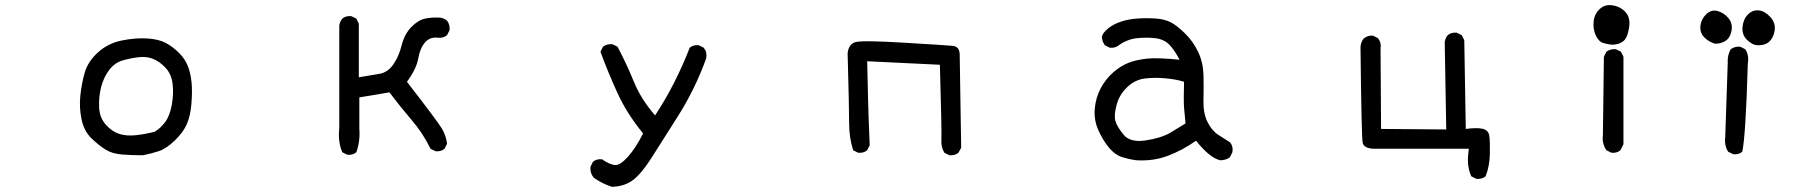

<svg xmlns="http://www.w3.org/2000/svg" viewBox="-20 -599 7040 748"><path d="M536.1 5.9Q494.1 5.9 455.6 2.9Q417 0 390.6 -16.6Q364.3 -33.2 335.9 -60.5Q307.6 -87.9 297.9 -133.3Q288.1 -178.7 293 -226.6Q297.9 -274.4 310.5 -317.4Q323.2 -360.4 362.3 -395.5Q401.4 -430.7 455.1 -441.4Q508.8 -452.1 553.7 -449.2Q598.6 -446.3 626 -431.6Q653.3 -417 677.7 -392.6Q702.1 -368.2 712.9 -338.9Q723.6 -309.6 726.6 -274.4Q729.5 -239.3 725.6 -193.4Q721.7 -147.5 708 -115.7Q694.3 -84 661.1 -51.8Q627.9 -19.5 597.7 -9.8Q567.4 0 536.1 5.9ZM583 -85.9Q605.5 -99.6 623.5 -123.5Q641.6 -147.5 649.4 -191.4Q657.2 -235.4 652.3 -273.4Q647.5 -311.5 624 -335.9Q600.6 -360.4 575.2 -370.1Q549.8 -379.9 518.6 -376Q487.3 -372.1 457 -363.3Q426.8 -354.5 405.3 -326.2Q383.8 -297.9 374 -259.8Q364.3 -221.7 366.2 -180.7Q368.2 -139.6 392.6 -112.8Q417 -85.9 445.3 -77.1Q473.6 -68.4 509.8 -72.3Q545.9 -76.2 583 -85.9Z M1333 3.9 1313.5 -5.9Q1295.9 -46.9 1301.8 -100.6V-499Q1303.7 -514.6 1313.5 -526.4Q1327.1 -538.1 1348.6 -536.1L1368.2 -526.4L1377.9 -506.8V-297.9Q1426.8 -305.7 1459 -311.5Q1491.2 -317.4 1512.7 -348.6Q1534.2 -379.9 1544.9 -422.9Q1555.7 -465.8 1582 -493.2Q1608.4 -520.5 1635.7 -526.4Q1663.1 -532.2 1694.3 -530.3Q1710 -528.3 1721.7 -518.6Q1733.4 -502.9 1731.4 -481.4L1721.7 -461.9Q1708 -450.2 1686.5 -452.1Q1655.3 -456.1 1635.7 -433.6Q1616.2 -411.1 1609.4 -371.1Q1602.5 -331.1 1565.4 -280.3Q1686.5 -124 1702.1 -97.2Q1717.8 -70.3 1721.7 -39.1L1711.9 -19.5Q1698.2 -7.8 1676.8 -9.8L1657.2 -19.5Q1627.9 -80.1 1583 -132.3Q1538.1 -184.6 1497.1 -239.3Q1461.9 -233.4 1434.6 -228.5Q1407.2 -223.6 1379.9 -219.7V-98.6Q1383.8 -48.8 1368.2 -5.9Q1354.5 5.9 1333 3.9Z M2364.3 128.9Q2327.1 117.2 2293.9 93.8Q2278.3 76.2 2280.3 50.8L2290 31.2Q2303.7 19.5 2325.2 21.5Q2356.4 43 2376.5 43.9Q2396.5 44.9 2426.3 11.7Q2456.1 -21.5 2485.4 -79.1Q2422.9 -155.3 2385.7 -236.3Q2348.6 -317.4 2319.3 -397.5L2329.1 -417Q2344.7 -428.7 2366.2 -426.8L2385.7 -417Q2420.9 -350.6 2449.2 -281.2Q2477.5 -211.9 2532.2 -149.4Q2573.2 -211.9 2606.4 -277.3Q2639.6 -342.8 2667 -413.1Q2680.7 -424.8 2702.1 -422.9L2721.7 -413.1Q2735.4 -395.5 2731.4 -372.1Q2688.5 -252.9 2622.1 -147.9Q2555.7 -43 2518.1 16.1Q2480.5 75.2 2447.8 101.1Q2415 127 2364.3 128.9Z M3678.7 5.9 3659.2 -3.9Q3645.5 -25.4 3647.5 -53.7Q3649.4 -82 3641.6 -346.7L3358.4 -360.4Q3362.3 -180.7 3364.3 -131.3Q3366.2 -82 3368.2 -33.2L3358.4 -13.7Q3344.7 -2 3323.2 -3.9L3303.7 -13.7Q3288.1 -62.5 3288.1 -118.7Q3288.1 -174.8 3282.2 -391.6Q3286.1 -427.7 3313.5 -435.1Q3340.8 -442.4 3502.9 -432.6Q3665 -422.9 3691.4 -420.4Q3717.8 -418 3718.8 -387.7L3724.6 -23.4L3713.9 -3.9Q3700.2 7.8 3678.7 5.9Z M4407.2 25.4Q4377.9 21.5 4350.6 12.7Q4323.2 3.9 4299.8 -24.4Q4276.4 -52.7 4258.8 -92.3Q4241.2 -131.8 4245.1 -175.8Q4249 -219.7 4268.6 -255.9Q4288.1 -292 4317.4 -317.4Q4346.7 -342.8 4377 -354.5Q4407.2 -366.2 4448.7 -370.6Q4490.2 -375 4575.2 -366.2Q4556.6 -403.3 4535.6 -424.8Q4514.6 -446.3 4480.5 -450.2Q4446.3 -454.1 4409.2 -450.2Q4372.1 -446.3 4338.9 -422.9Q4325.2 -411.1 4303.7 -413.1L4284.2 -422.9Q4274.4 -436.5 4272.5 -454.1Q4274.4 -469.7 4295.9 -487.3Q4317.4 -504.9 4346.7 -514.6Q4376 -524.4 4412.1 -526.9Q4448.2 -529.3 4482.4 -526.9Q4516.6 -524.4 4540 -512.7Q4563.5 -501 4595.7 -469.7Q4627.9 -438.5 4647.5 -397.5Q4667 -356.4 4668.5 -308.1Q4669.9 -259.8 4668.5 -209.5Q4667 -159.2 4683.6 -125Q4700.2 -90.8 4726.1 -73.7Q4752 -56.6 4771.5 -44.9Q4785.2 -29.3 4781.2 -5.9L4771.5 13.7Q4755.9 25.4 4733.4 25.4Q4692.4 15.6 4639.6 -50.8Q4586.9 -13.7 4530.3 7.8Q4473.6 29.3 4407.2 25.4ZM4538.1 -81.1 4598.6 -118.2Q4594.7 -155.3 4592.8 -180.7Q4590.8 -206.1 4592.8 -280.3Q4563.5 -290 4520 -293.9Q4476.6 -297.9 4439 -293Q4401.4 -288.1 4371.1 -259.3Q4340.8 -230.5 4330.1 -190.4Q4319.3 -150.4 4325.2 -128.4Q4331.1 -106.4 4356.9 -74.7Q4382.8 -43 4441.9 -51.8Q4501 -60.5 4538.1 -81.1Z M5731.4 97.7 5711.9 87.9Q5694.3 48.8 5700.2 0L5702.1 -19.5H5336.9Q5293 -19.5 5288.6 -43.5Q5284.2 -67.4 5280.3 -413.1Q5280.3 -432.6 5292 -448.2Q5307.6 -461.9 5329.1 -460L5348.6 -450.2Q5362.3 -432.6 5358.4 -409.2L5360.4 -96.7L5614.3 -94.7L5608.4 -434.6Q5610.4 -450.2 5620.1 -461.9Q5633.8 -473.6 5655.3 -471.7L5674.8 -461.9L5684.6 -442.4L5690.4 -96.7Q5733.4 -102.5 5756.3 -97.2Q5779.3 -91.8 5782.2 -68.8Q5785.2 -45.9 5784.2 1.5Q5783.2 48.8 5767.6 87.9Q5753.9 99.6 5731.4 97.7Z M6257.8 -3.9 6238.3 -13.7Q6220.7 -39.1 6224.6 -72.3L6228.5 -377.9L6238.3 -397.5Q6253.9 -409.2 6275.4 -407.2L6294.9 -397.5L6304.7 -377.9V-37.1L6293 -13.7Q6279.3 -2 6257.8 -3.9ZM6259.8 -424.8Q6240.2 -426.8 6224.1 -432.1Q6208 -437.5 6196.8 -461.4Q6185.5 -485.4 6188.5 -515.1Q6191.4 -544.9 6212.9 -564.5Q6234.4 -584 6265.6 -577.6Q6296.9 -571.3 6314.9 -549.3Q6333 -527.3 6326.2 -488.3Q6319.3 -449.2 6302.2 -437Q6285.2 -424.8 6259.8 -424.8Z M6732.4 2 6712.9 -7.8Q6697.3 -31.2 6701.2 -64.5L6710.9 -352.5Q6709 -383.8 6722.7 -407.2Q6738.3 -418.9 6759.8 -417L6779.3 -407.2Q6794.9 -383.8 6789.1 -350.6Q6781.2 -71.3 6767.6 -7.8Q6753.9 3.9 6732.4 2ZM6823.2 -422.9Q6805.7 -424.8 6785.6 -444.3Q6765.6 -463.9 6768.6 -494.1Q6771.5 -524.4 6789.6 -542.5Q6807.6 -560.5 6831.1 -558.6Q6854.5 -556.6 6876 -533.7Q6897.5 -510.7 6894 -482.4Q6890.6 -454.1 6873.5 -437.5Q6856.4 -420.9 6823.2 -422.9ZM6662.1 -428.7Q6638.7 -434.6 6620.1 -453.1Q6601.6 -471.7 6604.5 -498Q6607.4 -524.4 6627 -543.5Q6646.5 -562.5 6670.9 -556.2Q6695.3 -549.8 6712.9 -529.3Q6730.5 -508.8 6726.1 -481.4Q6721.7 -454.1 6704.6 -441.4Q6687.5 -428.7 6662.1 -428.7Z"/></svg>

Font: NaikaiFont
Style: Regular
Weight: 400
Version: Version 1.67